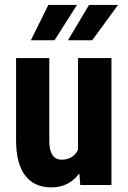

<svg xmlns="http://www.w3.org/2000/svg" viewBox="-20 -770 532 799"><path d="M46.9 -186V-528.3H185.1V-182.6Q186 -105.5 236.3 -105.5Q283.7 -105.5 304.7 -146.5V-528.3H443.8V0H314L310.1 -48.3Q266.6 9.8 194.3 9.8Q122.1 9.8 84.5 -40Q46.9 -89.8 46.9 -186ZM181.2 -749.5H300.3L207 -602.5H108.4ZM350.6 -749.5H471.2L363.8 -602.5H262.7Z"/></svg>

Font: RobotoCondensed-Bold
Style: Bold
Weight: 700
Designer: Google
Version: Version 2.001240; 2014